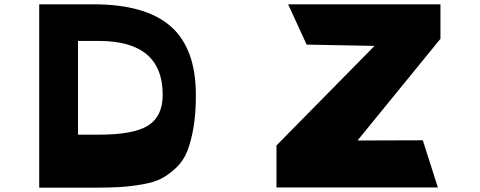

<svg xmlns="http://www.w3.org/2000/svg" viewBox="-20 -870 2226 891"><path d="M162 1V-850H413Q656 -850 772.5 -747.5Q889 -645 889 -428Q889 -343 878 -278.5Q867 -214 849 -168.5Q831 -123 797.5 -91.5Q764 -60 730 -42Q696 -24 641 -14.5Q586 -5 536.5 -2Q487 1 413 1ZM1403 -663 1317 -850H2024V-690L1639 -218L1942 -219L2012 0H1263V-195L1718 -657ZM342 -245H439Q600 -245 667.5 -287.5Q735 -330 735 -430Q735 -680 439 -680H342Z"/></svg>

Font: OpenDyslexic
Style: Bold
Weight: 800
Designer: Abbie Gonzalez
Version: Version 0.920;hotconv 1.0.109;makeotfexe 2.5.65596